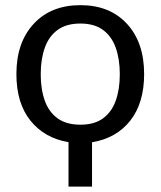

<svg xmlns="http://www.w3.org/2000/svg" viewBox="-20 -534 607 726"><path d="M328 171.5H239V3.5Q148.5 -11.5 95.2 -77.8Q42 -144 42 -254Q42 -373.5 107.5 -444Q173 -514.5 284 -514.5Q395 -514.5 460 -444Q525 -373.5 525 -254Q525 -145 472.8 -78.2Q420.5 -11.5 328 4ZM284 -62.5Q336.5 -62.5 369.2 -86.2Q402 -110 417.5 -153Q433 -196 433 -253.5Q433 -310.5 417.5 -353.8Q402 -397 369.2 -421Q336.5 -445 284 -445Q231 -445 198 -421Q165 -397 149.5 -353.8Q134 -310.5 134 -253.5Q134 -196 149.5 -153Q165 -110 198.2 -86.2Q231.5 -62.5 284 -62.5Z"/></svg>

Font: Verano Sans
Style: Regular
Weight: 400
Designer: Lukasz Dziedzic with Adam Twardoch and Botio Nikoltchev
Foundry: tyPoland Lukasz Dziedzic
Version: Version 3.001;December 28, 2019;FontCreator 12.0.0.2547 64-b